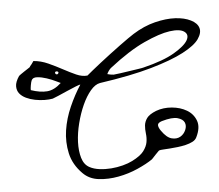

<svg xmlns="http://www.w3.org/2000/svg" viewBox="-58 -930 1141 1002"><g transform="rotate(5 512.5 -428.5)"><path d="M407.2 -16.6Q351.6 -55.7 328.1 -112.3Q304.7 -168.9 303.2 -231Q301.8 -293 317.4 -356.4Q333 -419.9 356.4 -474.6Q353.5 -475.6 334.5 -463.9Q315.4 -452.1 292 -436.5Q268.6 -420.9 247.1 -406.7Q225.6 -392.6 219.7 -389.6Q202.1 -382.8 177.7 -378.9Q153.3 -375 127.9 -375.5Q102.5 -376 79.6 -382.3Q56.6 -388.7 42 -401.9Q27.3 -415 23.4 -437Q19.5 -459 34.2 -492.2Q35.2 -494.1 42.5 -501.5Q49.8 -508.8 58.6 -517.1Q67.4 -525.4 75.2 -532.7Q83 -540 85 -542L87.9 -548.8Q90.8 -553.7 93.8 -559.1Q96.7 -564.5 98.6 -569.3Q100.6 -574.2 101.6 -576.2Q140.6 -580.1 180.7 -569.8Q220.7 -559.6 258.8 -546.9Q296.9 -534.2 330.1 -525.9Q363.3 -517.6 389.6 -525.4Q397.5 -535.2 414.1 -554.2Q430.7 -573.2 452.1 -597.2Q473.6 -621.1 497.6 -647Q521.5 -672.9 543.5 -695.8Q565.4 -718.8 583.5 -736.8Q601.6 -754.9 610.4 -762.7Q661.1 -808.6 716.3 -833Q771.5 -857.4 819.3 -863.3Q867.2 -869.1 902.8 -858.4Q938.5 -847.7 950.2 -823.7Q961.9 -799.8 945.8 -764.6Q929.7 -729.5 873.5 -686Q817.4 -642.6 716.3 -593.3Q615.2 -543.9 458 -492.2Q433.6 -483.4 414.6 -450.7Q395.5 -418 383.8 -372.1Q372.1 -326.2 368.2 -273.9Q364.3 -221.7 370.6 -175.3Q377 -128.9 394 -94.7Q411.1 -60.5 441.4 -50.8Q464.8 -43 495.1 -44.4Q525.4 -45.9 555.7 -53.7Q585.9 -61.5 613.8 -74.2Q641.6 -86.9 661.1 -101.6Q700.2 -130.9 713.4 -156.7Q726.6 -182.6 726.6 -205.6Q726.6 -228.5 719.7 -250.5Q712.9 -272.5 711.4 -292.5Q710 -312.5 719.7 -332.5Q729.5 -352.5 762.7 -373Q797.9 -393.6 842.3 -397.5Q886.7 -401.4 923.3 -387.7Q960 -374 979.5 -340.8Q999 -307.6 983.4 -253.9Q979.5 -239.3 965.3 -228.5Q951.2 -217.8 932.1 -209.5Q913.1 -201.2 891.6 -194.8Q870.1 -188.5 851.1 -183.6Q832 -178.7 816.9 -175.3Q801.8 -171.9 796.9 -168.9Q794.9 -168 790 -160.2L779.3 -144.5Q773.4 -135.7 768.6 -127.9Q763.7 -120.1 762.7 -119.1Q736.3 -92.8 691.9 -63Q647.5 -33.2 596.7 -14.2Q545.9 4.9 495.6 7.8Q445.3 10.7 407.2 -16.6ZM508.8 -576.2Q506.8 -574.2 503.9 -569.8Q501 -565.4 498.5 -560.1Q496.1 -554.7 494.1 -549.3Q492.2 -543.9 492.2 -542Q496.1 -541 508.3 -541Q520.5 -541 525.4 -542Q536.1 -544.9 559.1 -552.2Q582 -559.6 606.4 -567.9Q630.9 -576.2 651.4 -583Q671.9 -589.8 677.7 -592.8Q777.3 -636.7 827.6 -679.7Q877.9 -722.7 888.7 -753.4Q899.4 -784.2 874 -796.9Q848.6 -809.6 796.9 -793Q745.1 -776.4 670.9 -725.1Q596.7 -673.8 508.8 -576.2ZM796.9 -271.5Q829.1 -239.3 856 -237.3Q882.8 -235.4 899.9 -249.5Q917 -263.7 922.4 -286.6Q927.7 -309.6 917 -325.7Q906.2 -341.8 877.4 -344.7Q848.6 -347.7 796.9 -322.3Q776.4 -311.5 778.8 -299.3Q781.2 -287.1 796.9 -271.5ZM101.6 -474.6Q100.6 -471.7 100.1 -464.4Q99.6 -457 99.6 -448.7Q99.6 -440.4 100.1 -433.6Q100.6 -426.8 101.6 -423.8Q151.4 -416 187.5 -425.3Q223.6 -434.6 253.9 -474.6Q250 -475.6 227.5 -481.9Q205.1 -488.3 178.7 -492.2Q152.3 -496.1 128.9 -493.7Q105.5 -491.2 101.6 -474.6ZM237.3 -525.4Q238.3 -529.3 235.4 -531.2Q232.4 -533.2 229 -533.2Q225.6 -533.2 222.2 -531.2Q218.8 -529.3 219.7 -525.4Q221.7 -517.6 228.5 -517.6Q235.4 -517.6 237.3 -525.4Z"/></g></svg>

Font: Over the Rainbow
Style: Regular
Weight: 400
Designer: Kimberly Geswein
Foundry: Kimberly Geswein
Version: Version 1.002 2010